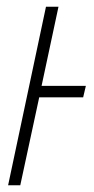

<svg xmlns="http://www.w3.org/2000/svg" viewBox="-20 -548 277 568"><path d="M4 0H40L96 -260H226L234 -294H103L153 -528H116Z"/></svg>

Font: Noto Sans ExtraCondensed ExtraLight
Style: Italic
Weight: 200
Width: 2
Italic angle: -12°
Designer: Monotype Design Team
Foundry: Monotype Imaging Inc.
Version: Version 2.013